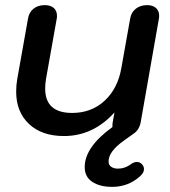

<svg xmlns="http://www.w3.org/2000/svg" viewBox="-20 -520 662 748"><path d="M403 109Q403 123 413.5 130Q424 137 439 137Q466 137 488 121Q501 111 513 111Q526 111 534 121Q541 129 541 139Q541 154 523 169Q478 208 417 208Q369 208 339.5 188.5Q310 169 310 131Q310 53 418 -25V-30Q418 -39 419 -43L426 -82Q343 10 229 10Q143 10 93 -37Q43 -84 43 -163Q43 -188 47 -211L89 -447Q93 -472 110.5 -486Q128 -500 154 -500Q177 -500 189.5 -489Q202 -478 202 -458Q202 -451 201 -447L159 -211Q156 -192 156 -175Q156 -80 261 -80Q336 -80 387.5 -127.5Q439 -175 453 -256L487 -447Q491 -472 509 -486Q527 -500 553 -500Q575 -500 587.5 -489Q600 -478 600 -459Q600 -451 599 -447L528 -43Q522 -13 500 1L496 4Q489 9 461 29Q433 49 418 69Q403 89 403 109Z"/></svg>

Font: Kodchasan SemiBold
Style: Italic
Weight: 600
Italic angle: -10°
Version: Version 1.000; ttfautohint (v1.6)